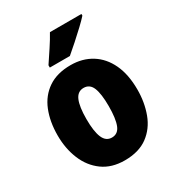

<svg xmlns="http://www.w3.org/2000/svg" viewBox="-184 -879 921 1003"><g transform="rotate(-30 276.0 -378.0)"><path d="M516 -278Q516 -201 491.5 -135Q467 -69 413.5 -29.5Q360 10 275 10Q196 10 142.5 -29Q89 -68 62 -133.5Q35 -199 35 -278Q35 -361 61 -425.5Q87 -490 141 -526.5Q195 -563 277 -563Q348 -563 402 -529.5Q456 -496 486 -432.5Q516 -369 516 -278ZM208 -277Q208 -203 224 -165Q240 -127 276 -127Q313 -127 328 -165Q343 -203 343 -278Q343 -352 328 -389Q313 -426 276 -426Q240 -426 224 -389Q208 -352 208 -277ZM460 -756Q444 -738 415.5 -711Q387 -684 355.5 -656Q324 -628 298 -606H177V-620Q201 -656 226.5 -694.5Q252 -733 270 -766H460Z"/></g></svg>

Font: Noto Sans Lao UI Cond Blk
Style: Regular
Weight: 900
Width: 3
Designer: Monotype Design Team
Foundry: Monotype Imaging Inc.
Version: Version 2.000; ttfautohint (v1.8.4.7-5d5b)